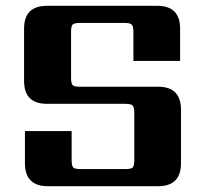

<svg xmlns="http://www.w3.org/2000/svg" viewBox="-20 -642 709 662"><path d="M443 -90V-253Q443 -272 437.5 -278Q432 -284 412 -284H142Q63 -284 63 -363V-543Q63 -622 142 -622H522Q601 -622 601 -543V-432H440V-532Q440 -552 434 -557.5Q428 -563 409 -563H256Q236 -563 230.5 -557.5Q225 -552 225 -532V-374Q225 -354 230.5 -348.5Q236 -343 256 -343H525Q604 -343 604 -264V-79Q604 0 525 0H145Q66 0 66 -79V-190H227V-90Q227 -70 232.5 -64.5Q238 -59 258 -59H412Q432 -59 437.5 -64.5Q443 -70 443 -90Z"/></svg>

Font: Sarpanch
Style: Bold
Weight: 700
Designer: Manushi Parikh (Devanagari and Latin), Jyotish Sonowal (Devanagari)
Foundry: Indian Type Foundry
Version: Version 2.004;PS 1.0;hotconv 1.0.78;makeotf.lib2.5.61930; tt